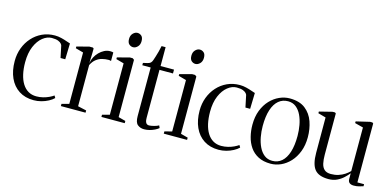

<svg xmlns="http://www.w3.org/2000/svg" viewBox="-67 -1096 3053 1496"><g transform="rotate(15 1459.0 -348.0)"><path d="M245.5 11Q176.5 11 127 -21Q77.5 -53 51.2 -111Q25 -169 25 -246.5Q25 -303 43.5 -352.2Q62 -401.5 96 -439.2Q130 -477 176 -498.2Q222 -519.5 277.5 -519.5Q304 -519.5 330 -513Q356 -506.5 376.2 -499.2Q396.5 -492 405.5 -489.5L402 -361H364L344 -456.5Q343 -461.5 335.8 -470.5Q328.5 -479.5 310.5 -487Q292.5 -494.5 258.5 -494.5Q221.5 -494.5 186.2 -466.5Q151 -438.5 128.5 -385.8Q106 -333 106 -258.5Q106 -205.5 115.8 -162.2Q125.5 -119 144.8 -88Q164 -57 192.5 -40.2Q221 -23.5 258 -23.5Q285.5 -23.5 311.8 -30Q338 -36.5 359.5 -46.8Q381 -57 394.5 -67L405 -49Q388.5 -32.5 362.8 -18.8Q337 -5 306.8 3Q276.5 11 245.5 11Z M463.5 0V-18L522.5 -33.5V-448L459.5 -465.5V-479L557 -505H586.5L594 -499L593.5 -458L591 -377L592.5 -387Q596 -408.5 607.5 -430.5Q619 -452.5 637 -471Q655 -489.5 677.5 -501Q700 -512.5 725 -512.5Q734 -512.5 740 -511.5Q746 -510.5 750 -509V-440Q746 -442 741.2 -443Q736.5 -444 730 -444Q703.5 -444 678 -437.5Q652.5 -431 630.8 -414Q609 -397 593.5 -365.5V-33.5L662.5 -18V0Z M790.5 0V-18L849.5 -33.5V-448L786.5 -465.5V-479L884.5 -505H907.5L920.5 -495.5V-33.5L978.5 -18V0ZM887 -588.5Q869.5 -588.5 855.2 -601.2Q841 -614 841 -643Q841 -672 857.8 -688.8Q874.5 -705.5 893 -705.5H894Q911.5 -705.5 925.8 -693Q940 -680.5 940 -651Q940 -622 923.2 -605.2Q906.5 -588.5 888 -588.5Z M1136 7Q1105 7 1083.2 -10.5Q1061.5 -28 1061.5 -79V-471.5H994V-490Q998 -491.5 1007.5 -493.5Q1017 -495.5 1027 -498Q1037 -500.5 1041.5 -502.5Q1048.5 -505.5 1053 -509.5Q1057.5 -513.5 1060.8 -519.5Q1064 -525.5 1067 -533.5Q1071 -545 1077.2 -564.5Q1083.5 -584 1089.8 -607.8Q1096 -631.5 1100.5 -654.5H1133V-502.5H1241.5V-471.5H1132.5V-84.5Q1132.5 -64 1136.8 -52.5Q1141 -41 1148.5 -36.5Q1156 -32 1165 -32Q1179.5 -32 1204.8 -38.5Q1230 -45 1242.5 -53L1251 -33.5Q1239.5 -23.5 1220.5 -14Q1201.5 -4.5 1179.5 1.2Q1157.5 7 1136 7Z M1293.5 0V-18L1352.5 -33.5V-448L1289.5 -465.5V-479L1387.5 -505H1410.5L1423.5 -495.5V-33.5L1481.5 -18V0ZM1390 -588.5Q1372.5 -588.5 1358.2 -601.2Q1344 -614 1344 -643Q1344 -672 1360.8 -688.8Q1377.5 -705.5 1396 -705.5H1397Q1414.5 -705.5 1428.8 -693Q1443 -680.5 1443 -651Q1443 -622 1426.2 -605.2Q1409.5 -588.5 1391 -588.5Z M1737 11Q1668 11 1618.5 -21Q1569 -53 1542.8 -111Q1516.5 -169 1516.5 -246.5Q1516.5 -303 1535 -352.2Q1553.5 -401.5 1587.5 -439.2Q1621.5 -477 1667.5 -498.2Q1713.5 -519.5 1769 -519.5Q1795.5 -519.5 1821.5 -513Q1847.5 -506.5 1867.8 -499.2Q1888 -492 1897 -489.5L1893.5 -361H1855.5L1835.5 -456.5Q1834.5 -461.5 1827.2 -470.5Q1820 -479.5 1802 -487Q1784 -494.5 1750 -494.5Q1713 -494.5 1677.8 -466.5Q1642.5 -438.5 1620 -385.8Q1597.5 -333 1597.5 -258.5Q1597.5 -205.5 1607.2 -162.2Q1617 -119 1636.2 -88Q1655.5 -57 1684 -40.2Q1712.5 -23.5 1749.5 -23.5Q1777 -23.5 1803.2 -30Q1829.5 -36.5 1851 -46.8Q1872.5 -57 1886 -67L1896.5 -49Q1880 -32.5 1854.2 -18.8Q1828.5 -5 1798.2 3Q1768 11 1737 11Z M1942.5 -246.5Q1942.5 -311.5 1962.2 -362.2Q1982 -413 2015.2 -448Q2048.5 -483 2089.2 -501.2Q2130 -519.5 2172 -519.5Q2251 -519.5 2297.8 -482.8Q2344.5 -446 2364.8 -387.5Q2385 -329 2385 -263Q2385 -198 2365.2 -147Q2345.5 -96 2312.8 -60.8Q2280 -25.5 2239.5 -7.2Q2199 11 2157 11Q2098 11 2056.8 -10.5Q2015.5 -32 1990.5 -68.5Q1965.5 -105 1954 -151Q1942.5 -197 1942.5 -246.5ZM2164 -14Q2208 -14 2239.5 -41.2Q2271 -68.5 2288 -121.5Q2305 -174.5 2305 -252Q2305 -295.5 2297.2 -338.5Q2289.5 -381.5 2272.8 -416.8Q2256 -452 2229.5 -473.2Q2203 -494.5 2165 -494.5Q2121 -494.5 2089 -467.8Q2057 -441 2039.8 -388.2Q2022.5 -335.5 2022.5 -257.5Q2022.5 -213 2030.5 -169.8Q2038.5 -126.5 2055.5 -91.2Q2072.5 -56 2099.2 -35Q2126 -14 2164 -14Z M2827 8Q2805.5 8 2793 -1.8Q2780.5 -11.5 2780.5 -33V-79Q2766 -60.5 2744 -39.8Q2722 -19 2692.2 -4.5Q2662.5 10 2623.5 10Q2544.5 10 2511.8 -30.5Q2479 -71 2479 -163L2478.5 -448L2416 -465.5V-479L2520 -505H2539.5L2547.5 -499V-166Q2547.5 -126.5 2554 -96.5Q2560.5 -66.5 2578.8 -49.8Q2597 -33 2631.5 -33Q2664.5 -33 2692 -41.8Q2719.5 -50.5 2741.5 -65Q2763.5 -79.5 2780 -96.5V-448L2712.5 -465.5V-479L2822.5 -505H2841L2849 -499V-23.5H2903V-7Q2887.5 -2 2869 3Q2850.5 8 2827 8Z"/></g></svg>

Font: Merriweather 144pt Light
Style: Regular
Weight: 300
Version: Version 2.100